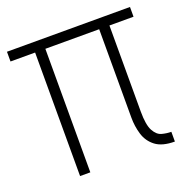

<svg xmlns="http://www.w3.org/2000/svg" viewBox="-128 -608 680 704"><g transform="rotate(-20 212.0 -256.0)"><path d="M68 4V-478H-28V-516H452V-478H358V-142Q358 -90 370.5 -67Q383 -44 401.5 -39Q420 -34 438 -34V4Q389 4 363 -16Q337 -36 327.5 -67.5Q318 -99 318 -133V-478H108V4Z"/></g></svg>

Font: Stick No Bills ExtraLight
Style: Regular
Weight: 200
Designer: Kosala Senevirathne, Siva Puranthara, Lasantha Premarathna, Tharique Azeez
Foundry: mooniak
Version: Version 2.000